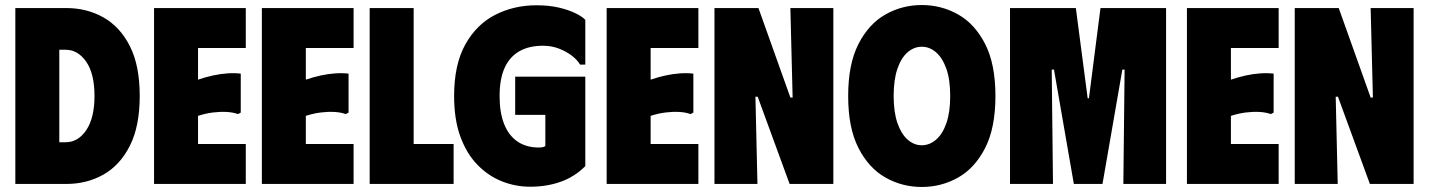

<svg xmlns="http://www.w3.org/2000/svg" viewBox="-20 -732 5687 764"><path d="M243 -700H41V0H243Q326 0 392 -37.5Q458 -75 497 -152.5Q536 -230 536 -350Q536 -471 497 -548Q458 -625 392 -662.5Q326 -700 243 -700ZM241 -166H216V-534H241Q290 -534 323 -486.5Q356 -439 356 -350Q356 -263 323.5 -214.5Q291 -166 241 -166Z M958 -700V-541H768V-415Q797 -425 826.5 -431.5Q856 -438 884.5 -440Q913 -442 938 -439V-284L927 -278Q908 -285 882.5 -286.5Q857 -288 828 -284.5Q799 -281 768 -271V-159H958V0H593V-700Z M1387 -700V-541H1197V-415Q1226 -425 1255.5 -431.5Q1285 -438 1313.5 -440Q1342 -442 1367 -439V-284L1356 -278Q1337 -285 1311.5 -286.5Q1286 -288 1257 -284.5Q1228 -281 1197 -271V-159H1387V0H1022V-700Z M1451 -700H1626V-159H1785V0H1451Z M1787 -350Q1787 -475 1831.5 -555Q1876 -635 1950.5 -673Q2025 -711 2115 -711Q2164 -711 2203 -702Q2242 -693 2269.5 -679.5Q2297 -666 2309 -653V-475H2288Q2278 -493 2256 -510Q2234 -527 2204.5 -538.5Q2175 -550 2140 -550Q2085 -550 2046.5 -528Q2008 -506 1988 -462Q1968 -418 1968 -349Q1968 -284 1986 -238.5Q2004 -193 2039 -169Q2074 -145 2124 -145Q2131 -145 2138 -146Q2145 -147 2150 -151V-275H2030V-427H2309V-71Q2266 -28 2210.5 -8.5Q2155 11 2090 11Q2031 11 1977 -10.5Q1923 -32 1880 -76Q1837 -120 1812 -188Q1787 -256 1787 -350Z M2759 -700V-541H2569V-415Q2598 -425 2627.5 -431.5Q2657 -438 2685.5 -440Q2714 -442 2739 -439V-284L2728 -278Q2709 -285 2683.5 -286.5Q2658 -288 2629 -284.5Q2600 -281 2569 -271V-159H2759V0H2394V-700Z M3125 -700H3296V0H3122L2995 -347H2986L2994 0H2823V-700H2998L3125 -344H3134Z M3355 -350Q3355 -477 3396 -557Q3437 -637 3503.5 -674.5Q3570 -712 3648 -712Q3726 -712 3792.5 -674.5Q3859 -637 3900 -557Q3941 -477 3941 -350Q3941 -223 3900 -143Q3859 -63 3792.5 -25.5Q3726 12 3648 12Q3570 12 3503.5 -25.5Q3437 -63 3396 -143Q3355 -223 3355 -350ZM3536 -350Q3536 -286 3551 -242.5Q3566 -199 3591.5 -176.5Q3617 -154 3648 -154Q3679 -154 3705 -176.5Q3731 -199 3746 -242.5Q3761 -286 3761 -350Q3761 -416 3745.5 -459Q3730 -502 3704.5 -524Q3679 -546 3648 -546Q3617 -546 3591.5 -524Q3566 -502 3551 -458.5Q3536 -415 3536 -350Z M3999 0V-700H4261L4308 -341H4313L4359 -700H4620V0H4450L4455 -455H4446L4367 0H4253L4174 -455H4165L4170 0Z M5068 -700V-541H4878V-415Q4907 -425 4936.5 -431.5Q4966 -438 4994.5 -440Q5023 -442 5048 -439V-284L5037 -278Q5018 -285 4992.5 -286.5Q4967 -288 4938 -284.5Q4909 -281 4878 -271V-159H5068V0H4703V-700Z M5434 -700H5605V0H5431L5304 -347H5295L5303 0H5132V-700H5307L5434 -344H5443Z"/></svg>

Font: Phudu Light ExtraBold
Style: Regular
Weight: 800
Version: Version 1.005;gftools[0.9.23]